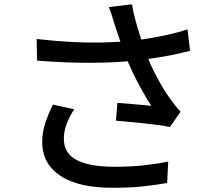

<svg xmlns="http://www.w3.org/2000/svg" viewBox="-20 -827 1040 896"><path d="M516 -709Q511 -726 504 -748.5Q497 -771 488 -794L596 -807Q601 -774 611 -736.5Q621 -699 633 -662Q645 -625 656 -592Q679 -529 712.5 -466.5Q746 -404 775 -365Q786 -349 798 -334Q810 -319 823 -306L773 -234Q753 -239 722.5 -243Q692 -247 656.5 -251Q621 -255 585.5 -258Q550 -261 521 -264L528 -347Q555 -345 585 -342.5Q615 -340 642 -337.5Q669 -335 686 -333Q666 -364 643.5 -404Q621 -444 600 -487.5Q579 -531 563 -575Q547 -617 535.5 -651Q524 -685 516 -709ZM151 -645Q239 -635 319 -631Q399 -627 470 -629Q541 -631 599 -637Q641 -642 685 -649.5Q729 -657 772.5 -667Q816 -677 855 -690L867 -590Q833 -581 792.5 -572.5Q752 -564 710 -557.5Q668 -551 630 -546Q533 -535 414 -534Q295 -533 153 -544ZM326 -317Q303 -281 290.5 -247.5Q278 -214 278 -179Q278 -112 336.5 -81Q395 -50 503 -49Q582 -48 647 -55Q712 -62 765 -73L760 27Q715 35 649.5 42.5Q584 50 497 49Q399 49 327 24.5Q255 0 216 -47.5Q177 -95 177 -164Q177 -208 190.5 -250Q204 -292 227 -339Z"/></svg>

Font: Noto Sans SC Thin Medium
Style: Regular
Weight: 500
Version: Version 2.004-H2;hotconv 1.0.118;makeotfexe 2.5.65603